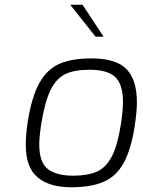

<svg xmlns="http://www.w3.org/2000/svg" viewBox="-20 -786 604 812"><path d="M89 -173Q89 -216 97 -270Q114 -376 146 -434Q178 -492 230 -515.5Q282 -539 367 -539Q471 -539 515 -493.5Q559 -448 559 -354Q559 -313 549 -248Q533 -150 502 -95Q471 -40 418 -17Q365 6 281 6Q189 6 139 -36Q89 -78 89 -173ZM491 -259Q500 -316 500 -355Q500 -429 467.5 -460Q435 -491 358 -491Q293 -491 255 -472Q217 -453 193 -403.5Q169 -354 154 -259Q146 -206 146 -175Q146 -99 182.5 -71Q219 -43 289 -43Q351 -43 389.5 -60Q428 -77 452.5 -123.5Q477 -170 491 -259ZM277 -766H329L418 -631H384Z"/></svg>

Font: Exo Light
Style: Italic
Weight: 300
Italic angle: -9°
Designer: Natanael Gama
Foundry: Natanael Gama
Version: Version 1.500; ttfautohint (v1.6)